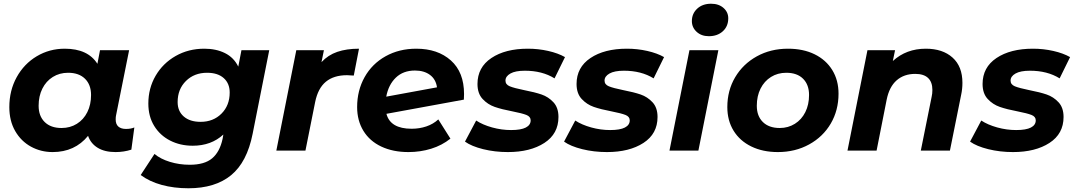

<svg xmlns="http://www.w3.org/2000/svg" viewBox="-20 -807 5765 1029"><path d="M700 -124 684 -5Q644 8 599 8Q541 8 503.5 -15Q466 -38 452 -79Q381 8 262 8Q199 8 146 -21Q93 -50 61.5 -104.5Q30 -159 30 -233Q30 -322 69.5 -393.5Q109 -465 177 -505.5Q245 -546 327 -546Q451 -546 502 -465L516 -538H672L602 -189Q600 -181 600 -167Q600 -141 614.5 -128.5Q629 -116 655 -116Q682 -116 700 -124ZM468 -298Q468 -353 435.5 -385Q403 -417 345 -417Q299 -417 263 -394.5Q227 -372 207 -332Q187 -292 187 -240Q187 -185 219.5 -153Q252 -121 310 -121Q356 -121 392 -143.5Q428 -166 448 -206Q468 -246 468 -298Z M1423 -538 1334 -90Q1304 62 1218.5 132Q1133 202 990 202Q912 202 846.5 184Q781 166 734 131L808 18Q840 45 890.5 60.5Q941 76 997 76Q1076 76 1117 41.5Q1158 7 1173 -63L1177 -86Q1112 -26 1013 -26Q946 -26 892 -53.5Q838 -81 806.5 -132Q775 -183 775 -252Q775 -334 814 -401Q853 -468 921.5 -507Q990 -546 1075 -546Q1138 -546 1185.5 -522.5Q1233 -499 1257 -450L1274 -538ZM1211 -311Q1211 -360 1179 -388.5Q1147 -417 1090 -417Q1021 -417 976.5 -373Q932 -329 932 -260Q932 -211 965 -182.5Q998 -154 1055 -154Q1123 -154 1167 -198Q1211 -242 1211 -311Z M1904 -546 1876 -402Q1848 -404 1840 -404Q1769 -404 1726.5 -369Q1684 -334 1669 -260L1617 0H1461L1568 -538H1716L1703 -474Q1738 -512 1787.5 -529Q1837 -546 1904 -546Z M2467 -303Q2467 -283 2466 -273L2051 -197Q2072 -117 2186 -117Q2228 -117 2265 -129.5Q2302 -142 2329 -167L2394 -64Q2349 -28 2291 -10Q2233 8 2169 8Q2086 8 2023.5 -21.5Q1961 -51 1927.5 -106Q1894 -161 1894 -233Q1894 -322 1934 -393.5Q1974 -465 2046.5 -505.5Q2119 -546 2211 -546Q2326 -546 2396.5 -483Q2467 -420 2467 -303ZM2050 -289 2322 -339Q2316 -382 2284.5 -405.5Q2253 -429 2204 -429Q2141 -429 2101.5 -391Q2062 -353 2050 -289Z M2472 -48 2532 -161Q2567 -138 2617.5 -124Q2668 -110 2719 -110Q2772 -110 2798 -123.5Q2824 -137 2824 -162Q2824 -182 2801 -191Q2778 -200 2727 -210Q2669 -221 2631.5 -234Q2594 -247 2566.5 -276.5Q2539 -306 2539 -357Q2539 -446 2613.5 -496Q2688 -546 2809 -546Q2865 -546 2918 -534Q2971 -522 3008 -501L2952 -387Q2886 -428 2793 -428Q2742 -428 2715.5 -413Q2689 -398 2689 -375Q2689 -354 2712 -344.5Q2735 -335 2789 -324Q2846 -313 2882.5 -300.5Q2919 -288 2946 -259Q2973 -230 2973 -180Q2973 -90 2897.5 -41Q2822 8 2702 8Q2632 8 2569.5 -7.5Q2507 -23 2472 -48Z M3003 -48 3063 -161Q3098 -138 3148.5 -124Q3199 -110 3250 -110Q3303 -110 3329 -123.5Q3355 -137 3355 -162Q3355 -182 3332 -191Q3309 -200 3258 -210Q3200 -221 3162.5 -234Q3125 -247 3097.5 -276.5Q3070 -306 3070 -357Q3070 -446 3144.5 -496Q3219 -546 3340 -546Q3396 -546 3449 -534Q3502 -522 3539 -501L3483 -387Q3417 -428 3324 -428Q3273 -428 3246.5 -413Q3220 -398 3220 -375Q3220 -354 3243 -344.5Q3266 -335 3320 -324Q3377 -313 3413.5 -300.5Q3450 -288 3477 -259Q3504 -230 3504 -180Q3504 -90 3428.5 -41Q3353 8 3233 8Q3163 8 3100.5 -7.5Q3038 -23 3003 -48Z M3675 -538H3830L3723 0H3568ZM3688 -694Q3688 -734 3716.5 -760.5Q3745 -787 3791 -787Q3832 -787 3857.5 -764.5Q3883 -742 3883 -709Q3883 -666 3854 -639.5Q3825 -613 3779 -613Q3739 -613 3713.5 -636.5Q3688 -660 3688 -694Z M3878 -233Q3878 -322 3920 -393Q3962 -464 4036 -505Q4110 -546 4203 -546Q4285 -546 4346 -516Q4407 -486 4440.5 -431.5Q4474 -377 4474 -305Q4474 -216 4432.5 -145Q4391 -74 4316.5 -33Q4242 8 4149 8Q4068 8 4006.5 -22Q3945 -52 3911.5 -106.5Q3878 -161 3878 -233ZM4316 -298Q4316 -353 4284 -385Q4252 -417 4194 -417Q4148 -417 4112 -394.5Q4076 -372 4056 -332Q4036 -292 4036 -240Q4036 -185 4068.5 -153Q4101 -121 4159 -121Q4204 -121 4240 -143.5Q4276 -166 4296 -206Q4316 -246 4316 -298Z M5138 -363Q5138 -330 5131 -298L5071 0H4915L4973 -288Q4977 -305 4977 -325Q4977 -367 4954 -389Q4931 -411 4885 -411Q4825 -411 4785.5 -376.5Q4746 -342 4732 -273L4678 0H4522L4629 -538H4777L4765 -480Q4837 -546 4942 -546Q5032 -546 5085 -498.5Q5138 -451 5138 -363Z M5179 -48 5239 -161Q5274 -138 5324.5 -124Q5375 -110 5426 -110Q5479 -110 5505 -123.5Q5531 -137 5531 -162Q5531 -182 5508 -191Q5485 -200 5434 -210Q5376 -221 5338.5 -234Q5301 -247 5273.5 -276.5Q5246 -306 5246 -357Q5246 -446 5320.5 -496Q5395 -546 5516 -546Q5572 -546 5625 -534Q5678 -522 5715 -501L5659 -387Q5593 -428 5500 -428Q5449 -428 5422.5 -413Q5396 -398 5396 -375Q5396 -354 5419 -344.5Q5442 -335 5496 -324Q5553 -313 5589.5 -300.5Q5626 -288 5653 -259Q5680 -230 5680 -180Q5680 -90 5604.5 -41Q5529 8 5409 8Q5339 8 5276.5 -7.5Q5214 -23 5179 -48Z"/></svg>

Font: Montserrat Alternates
Style: Bold Italic
Weight: 700
Italic angle: -11.3°
Designer: Julieta Ulanovsky
Foundry: Julieta Ulanovsky
Version: Version 7.200